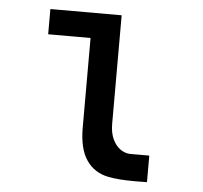

<svg xmlns="http://www.w3.org/2000/svg" viewBox="-45 -597 690 652"><g transform="rotate(5 300.0 -271.0)"><path d="M245.5 -158.5V-464H101V-550H344V-180Q344 -149.5 354 -128Q364 -106.5 379.5 -95.5Q395 -84.5 412 -83.5H479V7L438.5 7.5Q380.5 7.5 346.5 0.5Q298.5 -9 272 -47.8Q245.5 -86.5 245.5 -158.5Z"/></g></svg>

Font: JuliaMono SemiBold
Style: Regular
Weight: 600
Monospace: yes
Designer: cormullion
Foundry: corm
Version: Version 0.055; ttfautohint (v1.8.4)